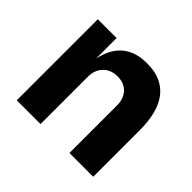

<svg xmlns="http://www.w3.org/2000/svg" viewBox="-133 -741 917 917"><g transform="rotate(45 326.0 -282.5)"><path d="M72.5 0V-547.5H199.5V-312.5H190.5Q190.5 -396.8 212.4 -452.8Q234.2 -508.8 277.9 -536.9Q321.5 -565 384.8 -565H391.8Q487.5 -565 538.2 -502.4Q589 -439.8 589 -313.2V0H428.5V-322Q428.5 -366 402.9 -393.8Q377.2 -421.5 332.8 -421.5Q287.8 -421.5 260.4 -393.4Q233 -365.2 233 -319V0Z"/></g></svg>

Font: SVN-Sora Variable
Style: Regular
Weight: 400
Designer: Jonathan Barnbrook, Julián Moncada
Foundry: Barnbrook Fonts
Version: Version 2.000 - Viet hoa boi STYLEno.1 Fonts